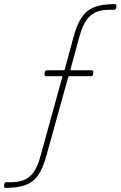

<svg xmlns="http://www.w3.org/2000/svg" viewBox="-40 -720 590 940"><path d="M320 -539 277 -380C276 -377 273 -376 271 -376H190C184 -376 180 -372 179 -366L178 -357C177 -351 180 -347 186 -347H263C265 -347 265 -345 265 -343L160 38C137 124 105 172 16 172H-9C-14 172 -19 176 -19 182L-20 190C-21 196 -18 200 -12 200C107 198 153 167 188 39L294 -343C295 -346 298 -347 300 -347H405C411 -347 416 -351 416 -357L417 -366C418 -372 415 -376 409 -376H307C305 -376 304 -378 305 -380L348 -538C372 -624 404 -672 493 -672H518C524 -672 528 -676 529 -682L530 -690C531 -696 527 -700 521 -700C402 -698 356 -667 320 -539Z"/></svg>

Font: Barlow Thin
Style: Italic
Weight: 250
Italic angle: -7°
Designer: Jeremy Tribby
Foundry: Tribby Type
Version: Version 1.422;hotconv 1.0.109;makeotfexe 2.5.65596